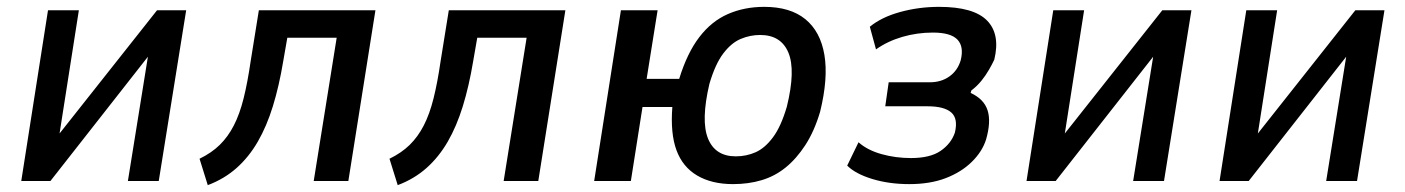

<svg xmlns="http://www.w3.org/2000/svg" viewBox="-20 -528 4098 560"><path d="M42 0 120 -498H210L150 -115H135L438 -498H523L443 0H353L415 -385H429L127 0Z M586 12 562 -65Q597 -82 621 -105.5Q645 -129 662 -162Q679 -195 690.5 -241Q702 -287 711 -349L735 -498H1075L996 0H895L962 -418H818L806 -349Q794 -277 776 -218.5Q758 -160 732 -115Q706 -70 670 -38Q634 -6 586 12Z M1140 12 1116 -65Q1151 -82 1175 -105.5Q1199 -129 1216 -162Q1233 -195 1244.5 -241Q1256 -287 1265 -349L1289 -498H1629L1550 0H1449L1516 -418H1372L1360 -349Q1348 -277 1330 -218.5Q1312 -160 1286 -115Q1260 -70 1224 -38Q1188 -6 1140 12Z M2118 9Q2056 9 2013.5 -16Q1971 -41 1953 -90Q1935 -139 1941 -216H1854L1820 0H1713L1791 -498H1898L1866 -298H1961Q1984 -373 2019.5 -419.5Q2055 -466 2103 -487Q2151 -508 2209 -508Q2285 -508 2329 -472Q2373 -436 2384.5 -368Q2396 -300 2372 -202Q2355 -145 2329 -105Q2303 -65 2271.5 -39.5Q2240 -14 2201.5 -2.5Q2163 9 2118 9ZM2126 -72Q2157 -72 2184 -84Q2211 -96 2234.5 -127.5Q2258 -159 2275 -217Q2301 -323 2279.5 -374.5Q2258 -426 2197 -426Q2168 -426 2140.5 -414.5Q2113 -403 2089.5 -372Q2066 -341 2049 -283Q2024 -176 2045 -124Q2066 -72 2126 -72Z M2632 9Q2573 9 2524 -6Q2475 -21 2451 -45L2484 -113Q2510 -90 2551 -78.5Q2592 -67 2637 -67Q2693 -67 2723.5 -88Q2754 -109 2765 -141Q2775 -182 2754.5 -200Q2734 -218 2685 -218H2562L2572 -288H2692Q2725 -288 2749 -305Q2773 -322 2782 -352Q2792 -392 2772.5 -412.5Q2753 -433 2701 -433Q2655 -433 2612 -420.5Q2569 -408 2535 -384L2517 -450Q2551 -478 2605.5 -493Q2660 -508 2719 -508Q2820 -508 2859 -468Q2898 -428 2880 -354Q2874 -341 2864.5 -324.5Q2855 -308 2842.5 -292.5Q2830 -277 2813 -264L2811 -257Q2850 -239 2860.5 -206Q2871 -173 2856 -121Q2845 -86 2814.5 -56Q2784 -26 2738.5 -8.5Q2693 9 2632 9Z M2974 0 3052 -498H3142L3082 -115H3067L3370 -498H3455L3375 0H3285L3347 -385H3361L3059 0Z M3537 0 3615 -498H3705L3645 -115H3630L3933 -498H4018L3938 0H3848L3910 -385H3924L3622 0Z"/></svg>

Font: Nunito Sans 7pt Condensed SemiBold
Style: Italic
Weight: 600
Width: 3
Italic angle: -9°
Designer: Vernon Adams
Foundry: Vernon Adams
Version: Version 3.101;gftools[0.9.27]